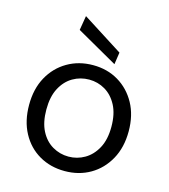

<svg xmlns="http://www.w3.org/2000/svg" viewBox="-111 -824 815 924"><g transform="rotate(15 296.5 -361.5)"><path d="M296 12Q225 12 169 -20.5Q113 -53 81 -112.5Q49 -172 49 -252Q49 -332 81.5 -391Q114 -450 170.5 -483Q227 -516 298 -516Q369 -516 424.5 -483Q480 -450 512.5 -391Q545 -332 545 -252Q545 -172 512 -112.5Q479 -53 423 -20.5Q367 12 296 12ZM296 -60Q339 -60 376 -81.5Q413 -103 436 -145.5Q459 -188 459 -252Q459 -316 436.5 -358.5Q414 -401 377.5 -422.5Q341 -444 298 -444Q254 -444 217 -422.5Q180 -401 157.5 -358.5Q135 -316 135 -252Q135 -188 157 -145.5Q179 -103 216 -81.5Q253 -60 296 -60ZM395 -547 191 -663 203 -735 404 -607Z"/></g></svg>

Font: DM Sans
Style: Regular
Weight: 400
Designer: Colophon Foundry, Jonny Pinhorn
Foundry: Colophon Foundry
Version: Version 4.004; ttfautohint (v1.8.4.7-5d5b)